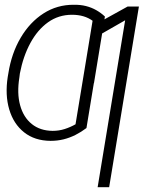

<svg xmlns="http://www.w3.org/2000/svg" viewBox="-20 -573 597 797"><path d="M198.2 -29.8Q225.1 -29.8 248.5 -37.4Q272 -44.9 293.5 -57.1L338.4 -329.1H386.2L338.9 -41.5Q316.9 -24.9 293.2 -12.9Q269.5 -1 243.9 5.4Q218.3 11.7 189.9 11.7Q124 11.2 80.1 -23.7Q36.1 -58.6 18.3 -118.9Q0.5 -179.2 12.2 -254.4L14.6 -268.1Q27.8 -352.1 65.9 -416.5Q104 -481 160.6 -517.3Q217.3 -553.7 286.6 -553.2Q313.5 -553.7 336.7 -547.9Q359.9 -542 379.6 -530.8Q399.4 -519.5 415.5 -504.4L370.1 -228H321.8L364.3 -486.8Q347.7 -499 326.2 -505.4Q304.7 -511.7 278.8 -511.7Q223.1 -511.7 179.4 -480.5Q135.7 -449.2 106 -394.3Q76.2 -339.4 62.5 -268.1L60.5 -252Q49.8 -186 63.5 -136.2Q77.1 -86.4 111.8 -58.3Q146.5 -30.3 198.2 -29.8ZM556.6 -545.9 433.1 204.1H385.3L499.5 -488.8L381.8 -421.4L391.6 -480.5L509.8 -545.9Z"/></svg>

Font: Inter 24pt ExtraLight
Style: Italic
Weight: 250
Italic angle: -9.3988°
Version: Version 4.001;git-66647c0bb